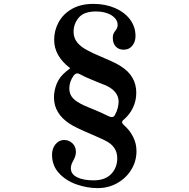

<svg xmlns="http://www.w3.org/2000/svg" viewBox="-20 -874 972 989"><path d="M609 -244Q609 -238 618 -230Q648 -204 665.5 -169.5Q683 -135 683 -96Q683 -43 656 0.5Q629 44 583.5 69.5Q538 95 483 95Q429 95 374.5 76Q320 57 284 18Q248 -21 248 -77Q248 -110 266.5 -131.5Q285 -153 310 -153Q335 -153 353 -136Q371 -119 371 -92Q371 -70 357 -46Q352 -37 348.5 -27.5Q345 -18 345 -7Q345 23 377 39Q409 55 462 55Q521 55 552.5 22.5Q584 -10 584 -59Q584 -120 522 -150Q511 -156 456 -180Q366 -218 338 -237Q258 -290 258 -372Q258 -408 272.5 -443.5Q287 -479 322 -507Q331 -514 336 -518Q341 -522 342 -523L340 -524Q259 -586 259 -669Q259 -717 282 -759.5Q305 -802 350.5 -828Q396 -854 461 -854Q523 -854 572.5 -832.5Q622 -811 650 -773.5Q678 -736 678 -688Q678 -659 661.5 -638.5Q645 -618 617 -618Q592 -618 576.5 -634Q561 -650 561 -679Q561 -692 564.5 -700Q568 -708 575 -717Q586 -730 586 -745Q586 -775 554.5 -795Q523 -815 475 -815Q412 -815 385.5 -783Q359 -751 359 -710Q359 -680 376.5 -657Q394 -634 430 -615Q455 -601 503 -581Q529 -570 556.5 -557.5Q584 -545 602 -533Q682 -483 682 -396Q682 -355 665 -319.5Q648 -284 618 -258Q609 -252 609 -244ZM415 -330Q503 -294 543 -274Q549 -271 555 -271Q567 -271 572 -282Q582 -299 586.5 -318Q591 -337 591 -350Q591 -404 525 -434L490 -448Q478 -453 446.5 -466Q415 -479 391 -492Q383 -496 379 -496Q368 -496 359 -484Q337 -453 337 -418Q337 -389 355 -369Q373 -349 415 -330Z"/></svg>

Font: Shippori Mincho B1 ExtraBold
Style: Regular
Weight: 800
Designer: FONTDASU
Foundry: FONTDASU / Google Inc. / but / Adobe
Version: Version 3.110; ttfautohint (v1.8.3)